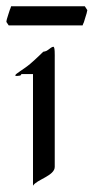

<svg xmlns="http://www.w3.org/2000/svg" viewBox="-33 -570 295 604"><path d="M241.7 -538.1 233.8 -550.3H1.9C1.2 -546.9 -0.3 -543 -2.1 -539.1L-6.4 -525.9C-10.7 -513.2 -12.9 -504.9 -12.9 -501L-5.7 -490.2H226.9C227.6 -493.2 229.1 -496.1 230.9 -500L235.2 -514.2C238.8 -523.9 240.9 -533.2 241.7 -538.1ZM134.8 -422.9C129.9 -422.9 124 -417 118.2 -413.1C112.8 -408.2 103 -407.2 103 -407.2C103 -407.2 82 -386.2 62 -369.1C42 -352.1 15.1 -337.9 15.1 -333C15.1 -329.1 25.9 -332 28.8 -332C33.2 -332 34.2 -336.9 34.2 -336.9H70.8V14.2C82 -4.9 139.2 -17.1 139.2 -44.9V-384.8C139.2 -397.9 140.1 -422.9 134.8 -422.9Z"/></svg>

Font: Pierce
Style: Roman
Weight: 500
Version: Version 0.2.0